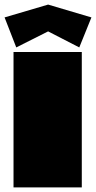

<svg xmlns="http://www.w3.org/2000/svg" viewBox="-30 -818 419 838"><path d="M29 0V-591H327V0ZM316 -611 180 -681 41 -611 -10 -742 180 -798 369 -742Z"/></svg>

Font: Erica One
Style: Regular
Weight: 400
Designer: Miguel Hernandez
Foundry: Miguel Hernandez
Version: Version 1.003